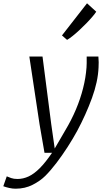

<svg xmlns="http://www.w3.org/2000/svg" viewBox="-118 -900 650 1165"><path d="M-24 245Q-42 245 -62 240.5Q-82 236 -98 230L-77 170Q-65.5 175 -50 180.5Q-34.5 186 -12 186Q22.5 186 55.8 170.5Q89 155 123.8 120Q158.5 85 198 27H152L122 -146L60 -557H140L193 -146L214 1Q230 -27 246.2 -54.2Q262.5 -81.5 278 -109Q315.5 -171.5 342.8 -236Q370 -300.5 386.2 -364.8Q402.5 -429 407 -491Q408 -504.5 408 -517Q408 -529.5 408 -557H479Q480.5 -539 480.8 -522.2Q481 -505.5 480 -491Q476.5 -405 440 -305Q403.5 -205 350 -105Q325 -59 292.5 -8.5Q260 42 225 88Q190 134 157 167Q126.5 197.5 80.2 221.2Q34 245 -24 245ZM289 -658 258 -685 410 -880 466 -829Q458 -816.5 442.2 -798Q426.5 -779.5 406 -758.5Q385.5 -737.5 364 -717.5Q342.5 -697.5 322.8 -681.8Q303 -666 289 -658Z"/></svg>

Font: Merriweather Sans Variable Regular
Style: Italic
Weight: 300
Italic angle: -8°
Designer: Eben Sorkin
Foundry: Eben Sorkin
Version: Version 2.001